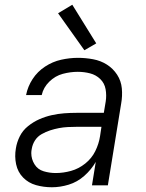

<svg xmlns="http://www.w3.org/2000/svg" viewBox="-20 -782 616 810"><path d="M199 8Q234 8 270 -3Q306 -14 335.5 -40Q365 -66 384 -99L368 0H435L491 -344Q497 -377 494 -409Q491 -441 474 -467Q457 -493 431 -509.5Q405 -526 373 -532Q341 -538 309 -538Q274 -538 238 -530Q202 -522 170 -501Q138 -480 117.5 -448.5Q97 -417 90 -381H156Q163 -413 188 -437.5Q213 -462 245 -470.5Q277 -479 308 -479Q335 -479 360 -472.5Q385 -466 403 -448.5Q421 -431 425.5 -405.5Q430 -380 426 -354L418 -306H303Q277 -306 250.5 -304Q224 -302 197.5 -296Q171 -290 146 -279Q121 -268 98.5 -250Q76 -232 63.5 -207Q51 -182 47 -156Q41 -122 48 -89Q55 -56 77.5 -33Q100 -10 132 -1Q164 8 199 8ZM215 -52Q189 -52 164 -59.5Q139 -67 125.5 -89Q112 -111 112 -136Q112 -145 114 -154Q117 -173 127.5 -189.5Q138 -206 155.5 -216Q173 -226 191.5 -232Q210 -238 228.5 -241.5Q247 -245 265.5 -246Q284 -247 303 -247H408L402 -207Q397 -175 382 -144.5Q367 -114 339.5 -92Q312 -70 279.5 -61Q247 -52 215 -52ZM336 -570 386 -599 285 -762 225 -726Z"/></svg>

Font: Iosevka Sparkle Light Oblique
Style: Regular
Weight: 300
Italic angle: -9°
Designer: Belleve Invis
Foundry: Belleve Invis
Version: Version 4.5.0; ttfautohint (v1.8.3)